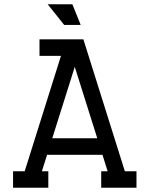

<svg xmlns="http://www.w3.org/2000/svg" viewBox="-20 -884 704 904"><path d="M226.1 -232.9H438L332 -569.3ZM372.6 -698.7 567.9 -77.6H622.6V0H456.5V-77.6H486.8L462.4 -155.3H201.7L177.2 -77.6H207.5V0H41.5V-77.6H96.2L267.1 -621.1H166V-698.7ZM282.2 -766.6 204.6 -863.8H320.8L359.9 -766.6Z"/></svg>

Font: Turpis
Style: Regular
Weight: 400
Designer: GGBotNet
Foundry: f0n7
Version: 1.00